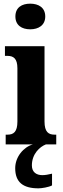

<svg xmlns="http://www.w3.org/2000/svg" viewBox="-20 -788 343 1048"><path d="M145 -628C190 -628 227 -650 227 -698C227 -747 190 -768 145 -768C99 -768 64 -747 64 -698C64 -650 99 -628 145 -628ZM11 0H160C109 14 63 68 63 130C63 206 105 240 190 240C207 240 246 234 264 224V160C244 165 226 168 211 168C179 168 154 152 154 115C154 52 197 13 231 0H287V-53H278C245 -53 223 -67 223 -125V-536H7V-483H21C53 -483 75 -469 75 -415V-125C75 -68 54 -53 21 -53H11Z"/></svg>

Font: Noto Serif Sinhala ExtraCondensed ExtraBold
Style: Regular
Weight: 800
Width: 2
Designer: Jelle Bosma - Monotype Design Team
Foundry: Monotype Imaging Inc.
Version: Version 2.007